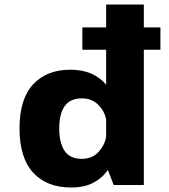

<svg xmlns="http://www.w3.org/2000/svg" viewBox="-20 -820 750 851"><path d="M295 11Q187 11 126.8 -55Q66.5 -121 66.5 -251Q66.5 -381 126.8 -446Q187 -511 291.5 -511Q346 -511 385.5 -493.2Q425 -475.5 450.5 -444.5V-800H617.5V0H484L458 -66.5Q434 -31.5 394 -10.2Q354 11 295 11ZM242.5 -251Q242.5 -187.5 266 -151.8Q289.5 -116 342.5 -116Q389.5 -116 417.2 -147Q445 -178 450.5 -215.5V-289.5Q444 -327 415.5 -355.5Q387 -384 343.5 -384Q290.5 -384 266.5 -349.2Q242.5 -314.5 242.5 -251ZM345 -698.5H691V-599.5H345Z"/></svg>

Font: League Mono
Style: Bold
Weight: 700
Width: 6
Designer: Tyler Finck
Foundry: The League of Moveable Type / Tyler Finck
Version: Version 2.300;RELEASE